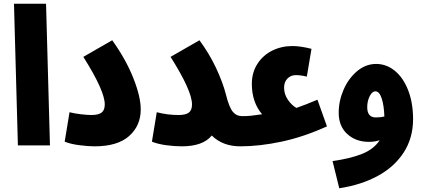

<svg xmlns="http://www.w3.org/2000/svg" viewBox="-20 -780 2281 1030"><path d="M55 -760H227L248 0H76Z M353 -178Q379 -171 414.5 -167Q450 -163 470 -163Q508 -163 525 -176Q542 -189 542 -220Q542 -293 427 -475L582 -564Q654 -464 694.5 -363Q735 -262 735 -193Q735 -106 673 -50.5Q611 5 487 5Q454 5 406.5 -1Q359 -7 327 -20Z M1354 -78Q1354 -40 1331 -17.5Q1308 5 1269 5Q1175 5 1116 -53Q1069 5 955 5Q917 5 872 -1Q827 -7 795 -20L821 -178Q878 -163 938 -163Q976 -163 993 -176Q1010 -189 1010 -220Q1010 -293 895 -475L1050 -564Q1103 -492 1139 -415.5Q1175 -339 1192 -273Q1209 -205 1228.5 -181Q1248 -157 1279 -157Q1314 -157 1334 -134Q1354 -111 1354 -78Z M1279 -157Q1305 -157 1325.5 -159Q1346 -161 1386 -167Q1331 -232 1331 -330Q1331 -391 1361 -437.5Q1391 -484 1440.5 -508.5Q1490 -533 1549 -533Q1592 -533 1651 -518L1626 -369Q1594 -377 1567 -377Q1540 -377 1522 -358.5Q1504 -340 1504 -310Q1504 -275 1524 -245.5Q1544 -216 1570 -201Q1616 -217 1683 -245L1734 -102Q1608 -45 1490 -20Q1372 5 1269 5Z M2196 -141Q2196 -40 2146 37.5Q2096 115 2007 163.5Q1918 212 1800 230L1764 84Q1859 71 1922.5 45.5Q1986 20 2017 -28Q1992 -19 1959 -19Q1889 -19 1843 -61Q1797 -103 1797 -175Q1797 -239 1823.5 -299.5Q1850 -360 1896 -398.5Q1942 -437 1998 -437Q2054 -437 2099.5 -399Q2145 -361 2170.5 -293.5Q2196 -226 2196 -141ZM1996 -150Q2022 -150 2042 -155Q2040 -215 2027.5 -252.5Q2015 -290 1994 -290Q1976 -290 1963 -263.5Q1950 -237 1950 -205Q1950 -150 1996 -150Z"/></svg>

Font: Noto Sans Arabic CondBlack
Style: Regular
Weight: 900
Width: 3
Designer: Nadine Chahine
Foundry: Monotype Imaging Inc.
Version: Version 1.001